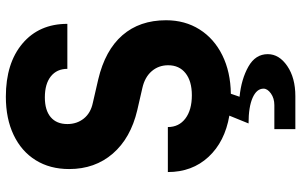

<svg xmlns="http://www.w3.org/2000/svg" viewBox="-202 -578 1005 640"><g transform="rotate(-90 300.0 -257.5)"><path d="M308 10 298 39Q357 45 398.5 68.5Q440 92 440 133Q440 171 400.5 198Q361 225 300 225H190V155H270Q293 155 309 143.5Q325 132 325 119Q325 96 294.5 82.5Q264 69 209 69L235 5Q148 -10 97.5 -64.5Q47 -119 47 -200H197Q197 -163 225.5 -141.5Q254 -120 303 -120Q350 -120 376.5 -141Q403 -162 403 -199Q403 -231 383 -254Q363 -277 327 -285L253 -302Q160 -324 108.5 -383.5Q57 -443 57 -529Q57 -593 86.5 -640.5Q116 -688 170.5 -714Q225 -740 298 -740Q410 -740 475.5 -684.5Q541 -629 541 -535H391Q391 -570 366 -590Q341 -610 296 -610Q253 -610 230 -590.5Q207 -571 207 -535Q207 -503 225.5 -480Q244 -457 278 -450L356 -432Q453 -409 503 -351.5Q553 -294 553 -206Q553 -143 522.5 -94.5Q492 -46 436.5 -18.5Q381 9 308 10Z"/></g></svg>

Font: JetBrains Mono Extra Bold
Style: Regular
Weight: 800
Monospace: yes
Designer: Philipp Nurullin, Konstantin Bulenkov
Foundry: JetBrains
Version: 2.002